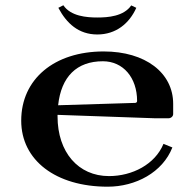

<svg xmlns="http://www.w3.org/2000/svg" viewBox="-20 -699 735 724"><path d="M200 -669.5C230.9 -611.3 276.1 -569 347 -569C417 -569 467.5 -610.2 494 -669.5L474.9 -678.6C446.5 -637.3 387.1 -633 347 -633C306.8 -633 246.9 -637.6 218.8 -679.2ZM60 -244C60 -94.6 190.4 5 386 5C491.8 5 593.2 -49.1 630 -143L596.5 -156.6C564.6 -79.1 478.7 -35 391 -35C275.1 -35 197 -125 197 -260V-265.9L565 -253H615C624.9 -253 633 -260.2 633 -269V-307.5C633 -424.5 528.2 -505 371 -505C184.4 -505 60 -400.6 60 -244ZM199.2 -302.1C210.9 -410.2 269.4 -468 368 -468C444.2 -468 497 -406.5 497 -318C497 -314.2 493.9 -311.1 490 -311Z"/></svg>

Font: Prida01
Style: Black
Weight: 900
Designer: gluk
Foundry: gluk
Version: Version 00.072